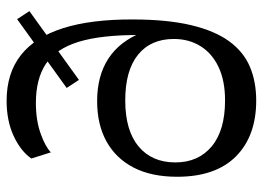

<svg xmlns="http://www.w3.org/2000/svg" viewBox="-132 -692 833 610"><g transform="rotate(-90 285.0 -386.5)"><path d="M271 10.5Q158.4 10.5 93.6 -53.9Q28.9 -118.4 28.9 -240.7Q28.9 -322.1 57.9 -378.6Q87 -435.1 140.8 -465Q194.6 -494.9 269.1 -494.9Q349.4 -494.9 404.3 -459.2Q459.3 -423.4 487.5 -351.6L479.2 -358.8Q479.9 -481.3 457.6 -553.8Q435.2 -626.4 387.4 -657.9Q339.6 -689.5 263.3 -689.5Q208.8 -689.5 166.7 -674.6Q124.7 -659.7 106.4 -641.9L86.9 -703.9Q110.6 -738 158.9 -760.3Q207.2 -782.5 270.1 -782.5Q357.6 -782.5 415.2 -737.3Q472.8 -692.1 501.1 -602.9Q529.3 -513.7 528.7 -380.4Q528.4 -270.7 510.4 -195.6Q492.4 -120.6 459.1 -75.1Q425.8 -29.6 378.3 -9.5Q330.9 10.5 271 10.5ZM271.6 -88.5Q334.4 -88.5 377.9 -109.3Q421.4 -130 444 -166.7Q466.7 -203.4 466.7 -251.2Q466.7 -324.4 416.6 -365Q366.4 -405.6 271.6 -405.6Q176.1 -405.6 125.3 -363.3Q74.5 -321 74.5 -246.4Q74.5 -173.4 125.3 -131Q176.1 -88.5 271.6 -88.5ZM336.6 -552.7 311.1 -591.7 529.6 -749.1 555.2 -710.1Z"/></g></svg>

Font: Savate ExtraLight
Style: Regular
Weight: 200
Designer: Max Esnée
Foundry: Plomb Type
Version: Version 2.000